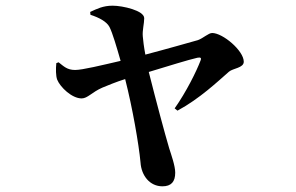

<svg xmlns="http://www.w3.org/2000/svg" viewBox="-20 -596 1040 675"><path d="M594 -215 604 -207C682 -249 746 -310 785 -344C799 -356 837 -357 837 -379C837 -418 763 -480 726 -480C713 -480 695 -462 676 -455C651 -448 560 -422 491 -404C486 -430 483 -455 482 -468C480 -489 487 -513 487 -532C487 -559 411 -576 376 -576C342 -576 321 -565 297 -554L298 -544C329 -534 355 -520 365 -501C376 -479 390 -431 404 -382C339 -367 270 -350 244 -350C216 -350 204 -363 186 -377L178 -374C176 -354 176 -330 181 -316C192 -289 233 -250 267 -250C288 -250 303 -272 340 -288C357 -295 388 -308 420 -318C446 -216 468 -89 474 -25C477 22 507 59 551 59C582 59 596 43 596 11C596 -13 582 -52 575 -74C559 -128 529 -240 503 -343C572 -364 643 -386 674 -393C685 -395 689 -393 685 -383C671 -346 635 -273 594 -215Z"/></svg>

Font: Source Han Serif CN
Style: Bold
Weight: 700
Designer: Ryoko NISHIZUKA 西塚涼子 (kana & ideographs); Frank Grießhammer (Latin, Greek & Cyrillic); Wenlong ZHANG 张文龙 (bopomofo); San
Foundry: Adobe
Version: Version 2.003;hotconv 1.1.1;makeotfexe 2.6.0